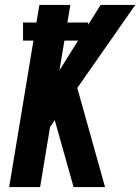

<svg xmlns="http://www.w3.org/2000/svg" viewBox="-20 -755 566 775"><path d="M17 0 115 -591H73V-664H127L139 -735H264L252 -664H336V-655L386 -735H526L292 -400L404 0H277L201 -270L182 -242L142 0ZM220 -471 295 -591H240Z"/></svg>

Font: Iosevka SS04 Extrabold Oblique
Style: Regular
Weight: 800
Italic angle: -9°
Monospace: yes
Designer: Belleve Invis
Foundry: Belleve Invis
Version: Version 19.0.0; ttfautohint (v1.8.4)